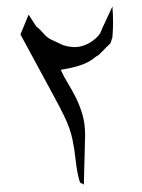

<svg xmlns="http://www.w3.org/2000/svg" viewBox="-20 -597 438 591"><path d="M284 -428Q275 -423 268.5 -417.5Q262 -412 251 -406Q240 -400 221 -394Q202 -388 167 -382Q177 -360 190 -339Q203 -318 214.5 -294.5Q226 -271 234 -243.5Q242 -216 242 -180L238 -26Q238 -31 232.5 -32Q227 -33 225 -39Q217 -66 213 -103Q209 -140 203 -168Q196 -201 180 -234.5Q164 -268 149 -295L43 -491L68 -552Q68 -552 92 -515Q101 -509 113 -495Q125 -481 136 -476L172 -459Q179 -456 190.5 -454Q202 -452 210 -452Q224 -452 238 -457Q252 -462 263.5 -470Q275 -478 283 -487.5Q291 -497 293 -506L326 -577Q327 -563 327.5 -553Q328 -543 328 -526Q328 -508 326 -482L320 -464Z"/></svg>

Font: New Athena Unicode
Style: Regular
Weight: 400
Designer: J. Rusten 1997; rev. by R. Hancock 2001, 2002, rev. by D. Mastronarde 2002-2021
Foundry: GreekKeys New Athena Unicode
Version: Version 5.008